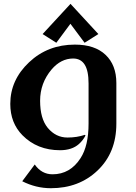

<svg xmlns="http://www.w3.org/2000/svg" viewBox="-20 -782 716 1012"><path d="M351.6 -761.7 498.5 -602.5 425.8 -556.6 351.1 -656.7 276.9 -556.6 204.6 -602.5ZM296.4 9.8Q176.3 9.8 98.1 -69.3Q34.2 -134.3 34.2 -234.4Q34.2 -360.4 133.1 -453.6Q231.9 -546.9 374.5 -546.9Q479.5 -546.9 536.1 -493.2Q593.3 -439.5 593.3 -344.2V-130.4Q593.3 22.9 493.7 117.2Q396 210 248 210Q169.4 210 97.2 173.3L163.1 85Q199.2 136.7 256.8 136.7Q350.1 136.7 404.8 51.3Q446.8 -13.7 446.8 -130.4V-341.8Q446.8 -409.2 426.3 -441.4Q405.8 -473.6 365.7 -473.6Q301.3 -473.6 252 -416Q191.4 -344.2 191.4 -251Q191.4 -157.2 231.4 -108.4Q273.9 -57.1 335.9 -57.1Q385.7 -57.1 427.2 -71.3L430.7 -67.9Q418 -42.5 396 -22.9Q359.4 9.8 296.4 9.8Z"/></svg>

Font: Berenika
Style: Bold
Weight: 700
Designer: Wojciech Kalinowski "wmk69" (wmk69@o2.pl)
Foundry: Wojciech Kalinowski "wmk69" (wmk69@o2.pl)
Version: Version 3.1.0; 2021-05-14